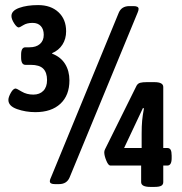

<svg xmlns="http://www.w3.org/2000/svg" viewBox="-20 -724 715 755"><path d="M13 -331Q13 -342 22.5 -359Q32 -376 42 -376Q45 -376 65 -364Q85 -352 111 -352Q136 -352 150.5 -367Q165 -382 165 -409Q165 -439 150 -454Q135 -469 101 -469H80Q63 -469 63 -498V-509Q63 -538 80 -538H96Q122 -538 137 -551Q152 -564 152 -587Q152 -609 140.5 -621.5Q129 -634 108 -634Q86 -634 71.5 -625Q57 -616 54 -616Q46 -616 35.5 -632.5Q25 -649 25 -661Q25 -682 55.5 -693Q86 -704 130 -704Q180 -704 210 -676Q240 -648 240 -601Q240 -571 225.5 -548.5Q211 -526 185 -515V-513Q219 -500 236 -472.5Q253 -445 253 -408Q253 -349 217.5 -316Q182 -283 119 -283Q81 -283 47 -295Q13 -307 13 -331ZM535 -8V-73H414Q406 -73 398 -92.5Q390 -112 390 -125Q390 -131 393 -137L517 -387Q522 -396 531.5 -398.5Q541 -401 557 -401H587Q622 -401 622 -382V-142H638Q647 -142 651 -135Q655 -128 655 -112V-102Q655 -73 638 -73H622V-8Q622 2 614 6.5Q606 11 587 11H571Q535 11 535 -8ZM537 -142V-198Q537 -229 539 -250Q541 -271 546 -298L542 -299L468 -142ZM176 -11Q176 -18 182 -30L447 -674Q458 -700 489 -700H505Q525 -700 525 -689Q525 -683 521 -674L254 -27Q243 0 212 0H196Q176 0 176 -11Z"/></svg>

Font: Asap Condensed
Style: Bold
Weight: 700
Designer: Pablo Cosgaya
Foundry: Omnibus-Type
Version: Version 1.010; ttfautohint (v1.8)